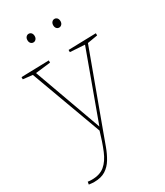

<svg xmlns="http://www.w3.org/2000/svg" viewBox="-238 -813 978 1141"><g transform="rotate(-30 250.5 -243.0)"><path d="M21 233 24 215Q32 216 38.5 216.5Q45 217 52 217Q107 217 140 189.5Q173 162 195 109Q217 56 239 -20V-7L57 -503L66 -497L-6 -505V-520L184 -525V-510L74 -497L79 -503L250 -29H246L419 -503L424 -498L317 -505V-520L507 -525V-510L430 -497L439 -503L252 5Q236 49 221 90Q206 131 186 164Q166 197 135.5 216.5Q105 236 57 236Q44 236 21 233ZM336 -663Q325 -663 318 -671Q311 -679 311 -692Q311 -706 318.5 -714Q326 -722 336 -722Q347 -722 354 -714Q361 -706 361 -692Q361 -679 353.5 -671Q346 -663 336 -663ZM159 -663Q148 -663 141 -671Q134 -679 134 -692Q134 -706 141.5 -714Q149 -722 159 -722Q170 -722 177 -714Q184 -706 184 -692Q184 -679 176.5 -671Q169 -663 159 -663Z"/></g></svg>

Font: Bitter Thin
Style: Regular
Weight: 100
Designer: Sol Matas, and Bitter project Authors
Foundry: Sol Matas
Version: Version 2.002